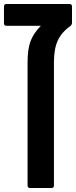

<svg xmlns="http://www.w3.org/2000/svg" viewBox="-24 -948 383 968"><path d="M326 -928Q339 -928 339 -915V-833Q339 -824 331 -817Q286 -785 267 -743Q248 -701 248 -636V-13Q248 0 235 0H128Q115 0 115 -13V-634Q115 -699 129.5 -739Q144 -779 182 -818H9Q-4 -818 -4 -831V-915Q-4 -928 9 -928Z"/></svg>

Font: LINE Seed Sans TH App
Style: Bold
Weight: 700
Designer: Dalton Maag Ltd | Thai characters by Cadson Demak Co.,Ltd.
Foundry: Dalton Maag Ltd
Version: Version 1.003